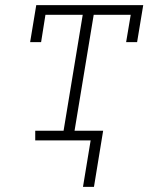

<svg xmlns="http://www.w3.org/2000/svg" viewBox="-20 -550 640 752"><path d="M348 182H305L335 0H118V-38H229L304 -492H158L141 -385H98L122 -530H541L517 -385H474L492 -492H347L272 -38H384Z"/></svg>

Font: Iosevka Curly Slab XLtExObl
Style: Regular
Weight: 200
Width: 7
Italic angle: -9°
Monospace: yes
Designer: Belleve Invis
Foundry: Belleve Invis
Version: Version 11.0.0; ttfautohint (v1.8.3)